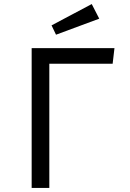

<svg xmlns="http://www.w3.org/2000/svg" viewBox="-20 -926 640 946"><path d="M432 -906 234 -801 256 -755 469 -834ZM544 -689H136V0H223V-612H535Z"/></svg>

Font: FiraMono Nerd Font
Style: Regular
Weight: 400
Designer: Carrois Corporate & Edenspiekermann AG
Foundry: Carrois Corporate GbR & Edenspiekermann AG
Version: Version 003.206;Nerd Fonts 3.3.0